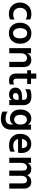

<svg xmlns="http://www.w3.org/2000/svg" viewBox="1782 -2452 864 4469"><g transform="rotate(90 2214.5 -217.0)"><path d="M161 -252Q163 -180 204.5 -136Q246 -92 317 -92Q379 -92 432 -126V-22Q379 9 300 9Q183 9 110.5 -65Q38 -139 38 -252Q39 -363 110.5 -439Q182 -515 306 -515Q380 -515 432 -487V-381Q382 -413 318 -413Q248 -413 205 -369Q162 -325 161 -252Z M752 8Q637 8 572.5 -64Q508 -136 508 -248Q508 -364 575 -439.5Q642 -515 752 -515Q869 -515 933 -441.5Q997 -368 997 -255Q997 -140 932.5 -66Q868 8 752 8ZM752 -417Q695 -417 664.5 -370Q634 -323 634 -252Q634 -182 665 -135Q696 -88 753 -88Q812 -88 842 -134Q872 -180 872 -251Q872 -324 843 -370.5Q814 -417 752 -417Z M1220 -507V-420Q1263 -513 1376 -513Q1452 -513 1496 -467Q1540 -421 1540 -337V0H1420V-312Q1420 -362 1396 -387.5Q1372 -413 1331 -413Q1284 -413 1252 -376.5Q1220 -340 1220 -272V0H1100V-507Z M1811 -417V-159Q1811 -127 1828 -110.5Q1845 -94 1875 -94Q1913 -94 1945 -115V-12Q1910 5 1855 5Q1691 5 1691 -161V-417H1615V-507H1691V-629H1811V-507H1937V-417Z M2303 -218H2241Q2194 -218 2169 -198.5Q2144 -179 2144 -149Q2144 -85 2218 -85Q2258 -85 2280.5 -108.5Q2303 -132 2303 -170ZM2057 -370V-481Q2114 -516 2221 -516Q2427 -516 2427 -324V0H2308V-61Q2273 4 2176 4Q2104 4 2061.5 -38Q2019 -80 2019 -144Q2019 -216 2073 -257Q2127 -298 2229 -298H2303V-329Q2303 -371 2281 -393Q2259 -415 2206 -415Q2125 -415 2057 -370Z M2763 -114Q2812 -114 2845 -152.5Q2878 -191 2878 -253Q2878 -334 2846 -372Q2814 -410 2765 -410Q2713 -410 2683 -369.5Q2653 -329 2653 -260Q2653 -189 2684 -151.5Q2715 -114 2763 -114ZM2878 -507H2998V-46Q2998 74 2928.5 134.5Q2859 195 2752 195Q2652 195 2577 159V37Q2645 85 2740 85Q2878 85 2878 -47V-91Q2832 -16 2734 -16Q2649 -16 2588.5 -78.5Q2528 -141 2528 -260Q2528 -370 2585.5 -441.5Q2643 -513 2737 -513Q2832 -513 2878 -434Z M3427 -295V-310Q3425 -359 3400.5 -388.5Q3376 -418 3329 -418Q3286 -418 3254.5 -386.5Q3223 -355 3214 -295ZM3509 -132V-28Q3456 5 3356 5Q3235 5 3165 -67Q3095 -139 3095 -253Q3095 -374 3161 -443Q3227 -512 3326 -512Q3425 -512 3483 -452Q3541 -392 3541 -277Q3541 -249 3534 -205H3216Q3229 -150 3270.5 -121Q3312 -92 3374 -92Q3454 -92 3509 -132Z M3771 -507V-427Q3814 -513 3914 -513Q4025 -513 4058 -417Q4078 -463 4118 -488Q4158 -513 4209 -513Q4286 -513 4328 -466.5Q4370 -420 4370 -334V0H4249V-311Q4249 -413 4171 -413Q4132 -413 4101.5 -379Q4071 -345 4071 -272V0H3950V-311Q3950 -413 3872 -413Q3833 -413 3802 -379Q3771 -345 3771 -272V0H3651V-507Z"/></g></svg>

Font: Hind SemiBold
Style: Regular
Weight: 600
Designer: Manushi Parikh, Satya Rajpurohit
Foundry: Indian Type Foundry
Version: Version 2.001;PS 1.0;hotconv 1.0.79;makeotf.lib2.5.61930; tt